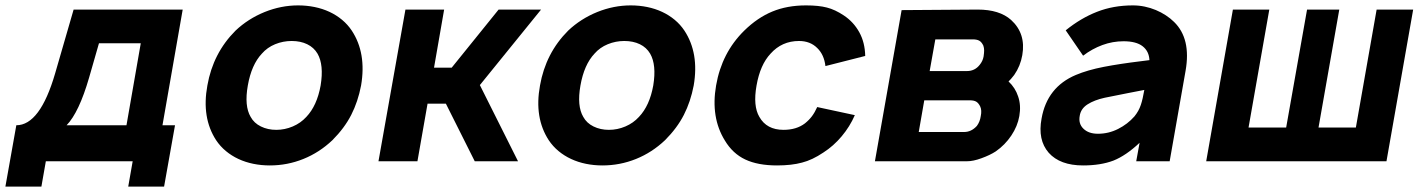

<svg xmlns="http://www.w3.org/2000/svg" viewBox="-44 -598 5273 712"><path d="M558.5 -133.5H605L564.5 94H431.5L448 0H126L109.5 94H-24L16.5 -133.5Q104.5 -133.5 160.5 -326L229 -562.5H633.5ZM478 -437.5H323L286.5 -310.5Q249 -181 203 -133.5H425Z M757.5 -78Q703 -161.5 725 -281Q746 -401 829.5 -484.5Q876 -528.5 937.5 -553.5Q998.5 -578 1061.5 -578Q1093 -578 1122.5 -572Q1152 -566 1177.8 -554Q1203.5 -542 1224.5 -524.5Q1245.5 -507 1260.5 -484.5Q1315.5 -401 1295 -281Q1283.5 -221 1258.5 -172Q1233.5 -123 1188.5 -78Q1140.5 -32.5 1081 -8.5Q1021.5 15.5 956.5 15.5Q925 15.5 895.5 9.5Q866 3.5 840.2 -8.5Q814.5 -20.5 793.5 -38Q772.5 -55.5 757.5 -78ZM1133.5 -399Q1120 -422 1095.2 -434Q1070.5 -446 1037.5 -446Q1005.5 -446 976.2 -434Q947 -422 927 -399Q888.5 -358 875 -281Q861.5 -205 885.5 -164.5Q898 -141.5 923.5 -129Q949 -116.5 980.5 -116.5Q1012 -116.5 1041.5 -129Q1071 -141.5 1092 -164.5Q1131.5 -206 1145 -281Q1157.5 -357.5 1133.5 -399Z M1504 0H1359.5L1459.5 -562.5H1603L1565.5 -347H1631L1805 -562.5H1962.5L1735.5 -282.5L1877 0H1716.5L1609.5 -213.5H1541.5Z M1991 -78Q1936.5 -161.5 1958.5 -281Q1979.5 -401 2063 -484.5Q2109.5 -528.5 2171 -553.5Q2232 -578 2295 -578Q2326.5 -578 2356 -572Q2385.5 -566 2411.2 -554Q2437 -542 2458 -524.5Q2479 -507 2494 -484.5Q2549 -401 2528.5 -281Q2517 -221 2492 -172Q2467 -123 2422 -78Q2374 -32.5 2314.5 -8.5Q2255 15.5 2190 15.5Q2158.5 15.5 2129 9.5Q2099.5 3.5 2073.8 -8.5Q2048 -20.5 2027 -38Q2006 -55.5 1991 -78ZM2367 -399Q2353.5 -422 2328.8 -434Q2304 -446 2271 -446Q2239 -446 2209.8 -434Q2180.5 -422 2160.5 -399Q2122 -358 2108.5 -281Q2095 -205 2119 -164.5Q2131.5 -141.5 2157 -129Q2182.5 -116.5 2214 -116.5Q2245.5 -116.5 2275 -129Q2304.5 -141.5 2325.5 -164.5Q2365 -206 2378.5 -281Q2391 -357.5 2367 -399Z M3017 -353Q3012 -395.5 2986.5 -420Q2960.5 -446 2919 -446Q2855.5 -446 2813.5 -399Q2775 -358 2761.5 -281Q2748 -205 2772 -164.5Q2799 -116.5 2861.5 -116.5Q2909.5 -116.5 2941 -140.5Q2956.5 -153 2967 -167Q2977.5 -181 2986.5 -201L3126 -171Q3107.5 -128.5 3077.2 -92.5Q3047 -56.5 3009.5 -32.5Q2968 -4.5 2930 5Q2891.5 15.5 2837.5 15.5Q2766.5 15.5 2719.8 -6.5Q2673 -28.5 2644 -77Q2591 -162.5 2611.5 -281Q2632.5 -402.5 2716 -484.5Q2765 -532.5 2820 -555.2Q2875 -578 2945 -578Q2992.5 -578 3022.5 -570Q3052.5 -562.5 3085.5 -540.5Q3121.5 -516.5 3142.5 -478.5Q3163.5 -440.5 3164.5 -390.5Z M3581.5 -562.5Q3662.5 -562.5 3705.5 -524Q3761 -473.5 3747 -393.5Q3740 -353 3717 -320Q3703.5 -302.5 3696 -296Q3721 -272.5 3731.5 -240.5Q3743 -207.5 3736 -167.5Q3729.5 -130 3706.2 -95.2Q3683 -60.5 3648.5 -36.5Q3627 -22.5 3595 -11Q3565 0 3542 0H3200.5L3299.5 -560.5ZM3403.5 -334.5H3542Q3571 -334.5 3589 -357.5Q3600.5 -371.5 3603.5 -388.5Q3605.5 -402 3605.5 -411Q3605.5 -420 3602.5 -429Q3596 -442.5 3587.2 -447.2Q3578.5 -452 3563 -452H3424.5ZM3363 -108.5H3531.5Q3558 -108.5 3578.5 -131Q3590 -146.5 3593 -167.5Q3597.5 -189 3591 -203Q3585 -215.5 3576.5 -220.8Q3568 -226 3552.5 -226H3383.5Z M4169.5 0 4182 -68.5Q4131.5 -21 4085 -2.5Q4037.5 15.5 3972.5 15.5Q3887 15.5 3845 -31.5Q3803.5 -79 3818.5 -158.5Q3839 -275 3945.5 -320Q3989.5 -338.5 4049 -350Q4108.5 -361.5 4187 -371L4218.5 -375Q4217 -408 4193.2 -426.5Q4169.5 -445 4122.5 -445Q4082 -445 4044 -431Q4006 -417 3972.5 -391.5L3908 -485.5Q3963.5 -530.5 4024 -554.2Q4084.5 -578 4157 -578Q4179.5 -578 4201 -573.5Q4222.5 -569 4242.2 -560.8Q4262 -552.5 4279.2 -541.2Q4296.5 -530 4310 -516.5Q4373.5 -454.5 4352.5 -335.5L4293.5 0ZM4199.5 -264.5Q4174 -259.5 4137.5 -252.5Q4101 -245.5 4052.5 -235.5Q4014 -227 3989 -211Q3964 -195 3960 -168.5Q3954.5 -139 3974 -120.5Q3993 -102 4027.5 -102Q4067 -102 4102.2 -119.8Q4137.5 -137.5 4163 -166.5Q4171 -176.5 4176.8 -186.8Q4182.5 -197 4186.5 -208.8Q4190.5 -220.5 4193.5 -234.2Q4196.5 -248 4199.5 -264.5Z M4528 -562.5H4663L4586 -125H4725.5L4803 -562.5H4922.5L4845.5 -125H4984L5061 -562.5H5196.5L5097.5 0H4429Z"/></svg>

Font: Russisch Sans ExtraBold
Style: Italic
Weight: 800
Width: 4
Italic angle: -10°
Designer: Michael Sharanda (font) & Cristiano Sobral (main changes)
Foundry: Michael Sharanda
Version: Version 2.00;September 8, 2020;FontCreator 13.0.0.2681 64-bi